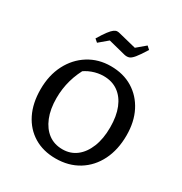

<svg xmlns="http://www.w3.org/2000/svg" viewBox="-205 -1052 1153 1214"><g transform="rotate(30 371.5 -445.0)"><path d="M373 10Q282 10 214.5 -31Q147 -72 110 -146.5Q73 -221 73 -322Q73 -425 113.5 -503.5Q154 -582 225 -626.5Q296 -671 386 -671Q478 -671 546 -629.5Q614 -588 652 -514Q690 -440 690 -341Q690 -236 650.5 -157Q611 -78 539.5 -34Q468 10 373 10ZM382 -62Q440 -62 483 -95Q526 -128 550.5 -189Q575 -250 575 -333Q575 -415 551.5 -473Q528 -531 484 -562.5Q440 -594 378 -594Q337 -594 296 -579Q255 -564 220 -534L261 -582Q188 -462 188 -324Q188 -244 212 -185Q236 -126 279 -94Q322 -62 382 -62ZM235 -755 213 -774Q239 -817 256.5 -840Q274 -863 286.5 -872Q299 -881 309.5 -881.5Q320 -882 333 -878L458 -847L521 -900L543 -880Q511 -828 491.5 -804.5Q472 -781 457 -776.5Q442 -772 424 -776L298 -808Z"/></g></svg>

Font: Piazzolla Thin SemiBold
Style: Regular
Weight: 600
Version: Version 2.005